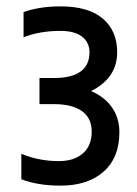

<svg xmlns="http://www.w3.org/2000/svg" viewBox="-20 -703 430 603"><path d="M355 -288Q355 -208 305.5 -164Q256 -120 170 -120Q99 -120 47 -140V-220Q102 -197 165 -197Q212 -197 240 -221Q268 -245 268 -290Q268 -332 237.5 -354Q207 -376 149 -376H104V-458H149Q261 -458 261 -539Q261 -570 237.5 -588Q214 -606 170 -606Q105 -606 54 -586V-665Q104 -683 170 -683Q258 -683 303 -644.5Q348 -606 348 -539Q348 -458 266 -417Q310 -398 332.5 -364.5Q355 -331 355 -288Z"/></svg>

Font: Biryani SemiBold
Style: Regular
Weight: 600
Designer: Dan Reynolds and Mathieu Réguer
Foundry: Dan Reynolds and Mathieu Réguer
Version: Version 1.004; ttfautohint (v1.1) -l 5 -r 5 -G 72 -x 0 -D la